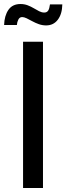

<svg xmlns="http://www.w3.org/2000/svg" viewBox="-39 -935 330 955"><path d="M174.8 -727.5V0H75.7V-727.5ZM190.4 -808.6Q171.9 -808.6 154.5 -814.7Q137.2 -820.8 121.8 -829.3Q106.4 -837.9 93.5 -844Q80.6 -850.1 71.3 -850.1Q58.6 -850.1 52.2 -837.6Q45.9 -825.2 44.9 -810.5H-18.6Q-17.1 -856.9 2.9 -886Q22.9 -915 63 -915Q82 -915 98.6 -908.7Q115.2 -902.3 129.4 -893.8Q143.6 -885.3 156.2 -878.9Q168.9 -872.6 181.2 -872.6Q194.3 -872.6 200.7 -882.3Q207 -892.1 209.5 -913.1H271Q270 -865.2 248.5 -836.9Q227.1 -808.6 190.4 -808.6Z"/></svg>

Font: Inter Cardless Tabular
Style: Regular
Weight: 400
Designer: Rasmus Andersson
Foundry: rsms
Version: Version 4.000;git-4fc901f